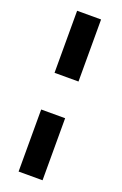

<svg xmlns="http://www.w3.org/2000/svg" viewBox="-137 -730 491 772"><g transform="rotate(20 109.0 -344.0)"><path d="M154.5 -422.5H52V-688H154.5ZM154.5 0H52V-265.5H154.5Z"/></g></svg>

Font: Lucymar Sans SemiBold
Style: Regular
Weight: 600
Foundry: The League of Moveable Type (original font) / Main changes by Cristiano Sobral with portions from Mirco Monsees
Version: Version 2.001;August 30, 2020;FontCreator 13.0.0.2681 64-bit